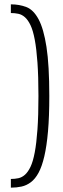

<svg xmlns="http://www.w3.org/2000/svg" viewBox="-20 -764 290 884"><path d="M157 -322Q157 -412 152.5 -475.5Q148 -539 140 -581.5Q132 -624 120.5 -648Q109 -672 95 -684.5Q81 -697 64.5 -700.5Q48 -704 30 -704V-744Q69 -744 101.5 -731.5Q134 -719 157.5 -675.5Q181 -632 194 -548Q207 -464 207 -322Q207 -227 201 -159Q195 -91 184 -44Q173 3 157.5 31.5Q142 60 122 75Q102 90 79 95Q56 100 30 100V60Q48 60 64.5 56.5Q81 53 95 40.5Q109 28 120.5 4Q132 -20 140 -62.5Q148 -105 152.5 -168.5Q157 -232 157 -322Z"/></svg>

Font: Combo
Style: Regular
Weight: 400
Designer: Eduardo Rodriguez Tunni
Foundry: Eduardo Rodriguez Tunni
Version: Version 1.001